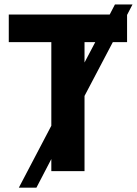

<svg xmlns="http://www.w3.org/2000/svg" viewBox="-20 -780 624 875"><path d="M365.2 0H213.9V-55.2L146 75.2H65.9L213.9 -207V-587.9H20V-713.9H480L503.9 -759.8H584L559.1 -711.9V-587.9H494.1L365.2 -342.8ZM365.2 -587.9V-495.1L414.1 -587.9Z"/></svg>

Font: Droid Sans Thai
Style: Bold
Weight: 700
Designer: Steve Matteson
Foundry: Ascender Corporation
Version: Version 1.00